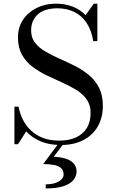

<svg xmlns="http://www.w3.org/2000/svg" viewBox="-20 -780 620 1052"><path d="M314 14.5Q250 14.5 202.8 -5.5Q155.5 -25.5 123.5 -60L78.5 10H59V-195.5H81.5Q89.5 -155.5 107 -121.5Q124.5 -87.5 152.2 -62.5Q180 -37.5 217.8 -23.5Q255.5 -9.5 305 -9.5Q358 -9.5 396.5 -27.2Q435 -45 455.8 -78.8Q476.5 -112.5 476.5 -161Q476.5 -205 455 -235.2Q433.5 -265.5 397.8 -287.5Q362 -309.5 319.8 -328.2Q277.5 -347 235 -367.5Q192.5 -388 157 -415Q121.5 -442 100 -480.8Q78.5 -519.5 78.5 -575Q78.5 -630.5 106.2 -672Q134 -713.5 181.2 -736.8Q228.5 -760 286 -760Q335 -760 376.8 -744.2Q418.5 -728.5 449 -697L494 -760H513.5V-554.5H491Q481 -615.5 453.8 -655.5Q426.5 -695.5 386 -715Q345.5 -734.5 295.5 -734.5Q224 -734.5 187.2 -701.2Q150.5 -668 150.5 -613Q150.5 -573.5 171.8 -546Q193 -518.5 228 -498Q263 -477.5 305 -459Q347 -440.5 389 -419.5Q431 -398.5 466 -369.8Q501 -341 522.2 -300Q543.5 -259 543.5 -200Q543.5 -135 515.5 -86.8Q487.5 -38.5 436 -12Q384.5 14.5 314 14.5ZM230.5 252.5V230Q275 230 301.8 214.5Q328.5 199 328.5 176Q328.5 153 314 140.5Q299.5 128 274.2 123.5Q249 119 216.5 119L304.5 1H333L274.5 79Q311 80.5 339 89Q367 97.5 383.2 114.8Q399.5 132 399.5 160Q399.5 185 382.5 206.2Q365.5 227.5 328.2 240Q291 252.5 230.5 252.5Z"/></svg>

Font: BodoniModa 10 Custom
Style: Regular
Weight: 400
Designer: Owen Earl
Foundry: indestructible type
Version: Version 2.005